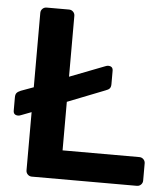

<svg xmlns="http://www.w3.org/2000/svg" viewBox="-51 -746 690 792"><g transform="rotate(5 294.0 -350.0)"><path d="M110 0Q100 0 93 -7Q86 -14 86 -24V-265L44 -249Q37 -246 32 -246Q12 -246 12 -265V-320Q12 -332 17 -338Q22 -344 34 -349L86 -368V-676Q86 -686 93 -693Q100 -700 110 -700H203Q213 -700 220 -693Q227 -686 227 -676V-424L372 -480Q379 -483 384 -483Q404 -483 404 -464V-409Q404 -397 399 -391Q394 -385 382 -381L227 -320V-119H545Q555 -119 562 -112Q569 -105 569 -95V-24Q569 -14 562 -7Q555 0 545 0Z"/></g></svg>

Font: Rubik Medium
Style: Regular
Weight: 500
Designer: Hubert and Fischer
Foundry: Hubert and Fischer
Version: Version 2.300; ttfautohint (v1.8.4.7-5d5b);gftools[0.9.30]